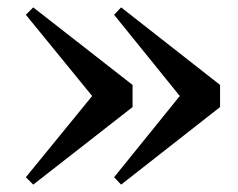

<svg xmlns="http://www.w3.org/2000/svg" viewBox="-20 -544 644 520"><path d="M308 -524 576 -314V-254L308 -44L289 -64L496 -320V-248L289 -504ZM70 -524 339 -314V-254L70 -44L50 -64L259 -320V-248L50 -504Z"/></svg>

Font: Noto Serif JP ExtraLight ExtraBold
Style: Regular
Weight: 800
Version: Version 2.003-H1;hotconv 1.1.1;makeotfexe 2.6.0